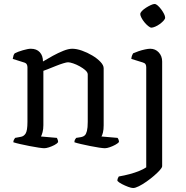

<svg xmlns="http://www.w3.org/2000/svg" viewBox="-20 -745 933 965"><path d="M202 0Q195 0 174.5 -3Q154 -6 128.5 -11Q103 -16 81 -21Q59 -26 47 -30Q47 -37 50.5 -43.5Q54 -50 56 -52L83 -57Q99 -59 108.5 -73.5Q118 -88 118 -132V-407Q118 -415 114.5 -421.5Q111 -428 101 -431L44 -449Q46 -461 48 -466.5Q50 -472 54 -477Q69 -485 95 -492.5Q121 -500 135 -500Q164 -500 180 -482.5Q196 -465 196 -436Q219 -450 245.5 -464.5Q272 -479 298 -489.5Q324 -500 343 -500Q365 -500 392 -490.5Q419 -481 444 -466Q469 -451 485 -434Q501 -417 501 -402V-115Q501 -94 497.5 -79.5Q494 -65 490 -59L571 -52Q574 -48 576 -42.5Q578 -37 578 -31Q572 -24 559 -17Q546 -10 531.5 -5Q517 0 507 0Q499 0 478.5 -3Q458 -6 433.5 -11Q409 -16 387 -21Q365 -26 354 -30Q354 -38 357 -43.5Q360 -49 363 -52L388 -56Q399 -58 406 -64.5Q413 -71 417 -87Q421 -103 421 -132V-371Q421 -381 409.5 -391.5Q398 -402 381 -411.5Q364 -421 347.5 -426.5Q331 -432 322 -432Q315 -432 298.5 -427Q282 -422 262 -414Q242 -406 224.5 -399Q207 -392 198 -389V-116Q198 -96 194 -81Q190 -66 186 -59L266 -52Q268 -48 270 -42.5Q272 -37 272 -31Q267 -23 253.5 -16Q240 -9 226 -4.5Q212 0 202 0ZM649 200Q640 200 624 194Q608 188 592.5 180Q577 172 570 164Q570 156 572.5 150.5Q575 145 577 142Q606 137 632 130Q658 123 679 114.5Q700 106 715 96V-407Q715 -416 711.5 -422Q708 -428 698 -431L640 -449Q641 -460 644 -467Q647 -474 649 -477Q660 -482 676 -487.5Q692 -493 708.5 -496.5Q725 -500 735 -500Q761 -500 778 -481.5Q795 -463 795 -436V90Q795 97 783.5 110Q772 123 754 138.5Q736 154 716 168Q696 182 678 191Q660 200 649 200ZM741 -606Q735 -606 725 -614Q715 -622 706 -633Q697 -644 691 -655.5Q685 -667 685 -674Q685 -681 693 -689.5Q701 -698 713.5 -706Q726 -714 738 -719.5Q750 -725 757 -725Q764 -725 773 -717Q782 -709 790.5 -697.5Q799 -686 804.5 -675Q810 -664 810 -656Q810 -650 802.5 -641.5Q795 -633 783.5 -624.5Q772 -616 760 -611Q748 -606 741 -606Z"/></svg>

Font: Texturina Medium 12pt Light
Style: Regular
Weight: 300
Version: Version 1.002